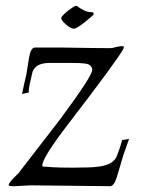

<svg xmlns="http://www.w3.org/2000/svg" viewBox="-20 -642 488 662"><path d="M24 0Q10 0 10 -4Q10 -13 43 -44Q67 -75 103 -121.5Q139 -168 186 -229Q302 -385 298 -403Q295 -421 272 -423Q258 -425 227.5 -425Q197 -425 151 -425Q96 -425 90 -385Q85 -365 82 -349.5Q79 -334 79 -323L56 -318Q58 -329 62 -346.5Q66 -364 71 -386L80 -442Q86 -478 100 -478H200Q256 -477 296.5 -476.5Q337 -476 360 -476Q368 -476 381 -480Q395 -483 400 -483Q407 -483 407 -479Q407 -477 405 -473Q387 -438 215 -214Q126 -98 126 -72V-68Q137 -67 160.5 -65.5Q184 -64 221 -64H235Q297 -64 316 -67Q373 -73 384 -107Q387 -115 391.5 -127.5Q396 -140 401 -159L425 -163L405 -106L383 -32Q374 -2 361 0Q267 -1 86 -3L32 0ZM235 -543Q224 -543 207 -558Q191 -572 191 -580Q191 -586 217 -607Q237 -622 242 -622Q246 -622 251 -617Q256 -614 260 -611.5Q264 -609 268 -607Q281 -600 297 -600Q302 -600 302 -596Q303 -596 303 -594Q303 -591 300 -589Q298 -587 291.5 -581.5Q285 -576 274 -567Q244 -543 235 -543Z"/></svg>

Font: Gideon Roman
Style: Regular
Weight: 400
Designer: Robert E. Leuschke
Foundry: Robert E. Leuschke
Version: Version 2.010